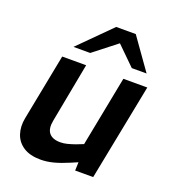

<svg xmlns="http://www.w3.org/2000/svg" viewBox="-135 -840 853 950"><g transform="rotate(20 291.0 -364.5)"><path d="M186 8Q130 8 95.5 -14.5Q61 -37 48.5 -75Q36 -113 45 -159L113 -508H239L180 -196Q171 -151 189 -128.5Q207 -106 249 -106Q267 -106 286 -111Q305 -116 325 -123L363 -138L435 -508H561L461 0H366L369 -83L391 -54L330 -28Q288 -10 253.5 -1Q219 8 186 8ZM456 -572 345 -681 314 -737H417L534 -572ZM149 -572 314 -737H417L374 -679L237 -572Z"/></g></svg>

Font: REM Medium
Style: Italic
Weight: 500
Italic angle: -11°
Designer: Octavio Pardo
Foundry: Ashler Design
Version: Version 1.005;gftools[0.9.28]